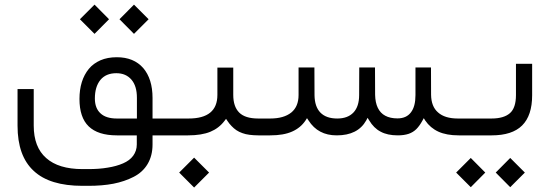

<svg xmlns="http://www.w3.org/2000/svg" viewBox="-20 -588 2389 834"><path d="M499 -504.4 562 -440.9 625.5 -504.4 562 -567.9ZM327.1 -504.4 390.6 -440.9 453.6 -504.4 390.6 -567.9ZM718.3 0C722.7 0 725.6 -2.9 728 -9.3C730.5 -15.6 731.4 -23.9 731.4 -34.7V-40C731.4 -50.3 730.5 -58.1 728 -64.5C725.6 -70.3 722.7 -73.2 718.3 -73.2H649.9H642.6V-80.6V-162.6C642.6 -217.8 628.9 -261.2 602.1 -292.5C574.7 -323.7 536.6 -339.4 487.3 -339.4C460.4 -339.4 437 -335 416.5 -326.2C395.5 -316.9 378.9 -304.7 365.7 -288.6C352.5 -272.5 342.3 -253.4 335.4 -231.4C328.6 -209.5 325.2 -185.1 325.2 -158.2C325.2 -105 338.4 -64.9 365.2 -39.1C392.1 -13.2 432.6 0 487.8 0H566.9H574.2V7.3V39.6C574.2 58.1 568.8 74.2 558.6 88.4C548.3 102.5 533.7 113.3 514.6 121.6C495.6 129.9 473.1 136.2 448.2 140.1C423.3 144.5 395 146.5 363.3 146.5H338.4C269 146.5 216.3 130.4 180.7 98.6C144.5 66.9 126.5 20 126.5 -42.5V-201.2H56.2V-42C56.2 45.9 79.6 111.3 126.5 154.3C172.9 197.8 243.7 219.2 338.4 219.2H363.3C403.8 219.2 439.9 216.3 472.7 210C504.9 203.6 534.2 193.8 560.5 180.2C586.4 167 606.9 148.4 621.1 124.5C635.3 100.6 642.6 72.3 642.6 39.6V7.3V0H649.9ZM392.1 -160.2C392.1 -193.8 399.9 -220.7 416 -240.7C432.1 -260.3 455.1 -270 485.4 -270C513.2 -270 534.7 -260.7 550.8 -242.2C566.9 -223.6 574.7 -197.3 574.7 -163.1V-80.6V-73.2H567.4H487.3C456.5 -73.2 432.6 -80.6 416.5 -95.7C400.4 -110.4 392.1 -131.8 392.1 -160.2Z M1111.3 0C1115.7 0 1118.7 -3.4 1121.1 -9.8C1123.5 -16.1 1124.5 -24.4 1124.5 -34.7V-40C1124.5 -50.3 1123.5 -58.1 1121.1 -64.5C1118.7 -70.3 1115.7 -73.2 1111.8 -73.2H1101.6C1063.5 -73.2 1036.1 -82 1019 -99.1C1002 -116.2 993.2 -141.6 993.2 -175.8V-294.4H924.3V-175.8C924.3 -107.4 882.8 -73.2 799.3 -73.2H713.9C711.4 -73.2 709 -71.8 707 -69.3C705.1 -66.4 703.6 -62.5 702.6 -57.6C701.7 -52.7 701.2 -46.9 701.2 -40V-34.7C701.2 -11.7 705.6 0 713.9 0H796.9C836.4 0 868.7 -5.4 893.6 -15.6C918.5 -25.9 939 -41.5 955.6 -63.5L961.9 -71.8L967.8 -63C973.1 -54.7 979.5 -46.9 985.8 -40.5C992.2 -33.7 999 -27.8 1006.8 -22.5C1014.6 -17.1 1023.4 -13.2 1032.7 -9.8C1042 -6.3 1052.2 -3.9 1064 -2.4C1075.2 -1 1087.9 0 1102.1 0ZM758.3 161.6 823.2 226.6 888.2 161.6 823.2 96.7Z M1981.9 0C1990.2 0 1994.6 -11.7 1994.6 -34.7V-40C1994.6 -62 1990.2 -73.2 1981.9 -73.2H1968.8C1931.2 -73.2 1902.3 -82 1882.8 -99.6C1862.8 -116.7 1853 -142.6 1852.5 -176.3L1852.1 -294.9H1784.7V-174.8C1784.7 -142.1 1778.3 -117.2 1765.1 -100.1C1752 -82.5 1732.4 -73.7 1706.5 -73.7C1685.5 -73.7 1667.5 -77.6 1653.3 -85.4C1639.2 -92.8 1628.4 -104.5 1621.1 -119.6C1613.8 -134.8 1609.9 -153.3 1609.4 -175.8L1608.9 -294.9H1540.5L1540 -174.8C1540 -142.1 1531.7 -116.7 1515.6 -99.6C1499 -82 1475.6 -73.2 1444.8 -73.2C1412.6 -73.2 1388.2 -82 1371.6 -99.1C1355 -116.2 1346.7 -141.6 1346.2 -174.3L1345.7 -294.9H1276.9V-175.3C1276.9 -141.6 1266.1 -116.2 1245.1 -99.1C1223.6 -82 1193.4 -73.2 1153.8 -73.2H1107.4C1105 -73.2 1102.5 -71.8 1100.6 -69.3C1098.6 -66.4 1097.2 -62.5 1096.2 -57.6C1095.2 -52.7 1094.7 -46.9 1094.7 -40V-34.7C1094.7 -11.7 1099.1 0 1107.4 0H1153.3C1192.4 0 1224.1 -5.4 1249 -16.6C1273.4 -27.3 1293 -43.5 1307.6 -65.4L1313.5 -74.7L1319.8 -65.4C1334 -43 1351.6 -26.4 1371.6 -16.1C1391.6 -5.4 1415 0 1442.9 0C1503.9 0 1546.4 -21.5 1570.8 -64.9L1576.7 -76.2L1583.5 -65.4C1596.7 -43 1613.3 -26.4 1633.3 -16.1C1652.8 -5.4 1677.7 0 1708 0C1726.6 0 1742.2 -2.4 1755.4 -6.8C1768.1 -11.2 1779.3 -18.1 1788.6 -27.3C1797.9 -36.6 1806.6 -48.8 1814.9 -64L1820.8 -74.7L1827.1 -64.5C1841.8 -43 1860.8 -26.9 1884.3 -16.1C1907.7 -5.4 1937 0 1972.7 0Z M2133.3 161.6 2196.3 225.1 2259.8 161.6 2196.3 98.1ZM1961.4 161.6 2024.9 225.1 2087.9 161.6 2024.9 98.1ZM1977.5 -73.2C1975.1 -73.2 1972.7 -71.8 1970.7 -69.3C1968.8 -66.4 1967.3 -62.5 1966.3 -57.6C1965.3 -52.7 1964.8 -46.9 1964.8 -40V-34.7C1964.8 -11.7 1969.2 0 1977.5 0H2115.7C2174.8 0 2219.2 -14.2 2248 -43C2276.9 -71.8 2291.5 -115.2 2291.5 -174.3V-311H2221.2V-174.8C2221.2 -138.2 2212.4 -111.8 2195.3 -96.7C2177.7 -81.1 2150.9 -73.2 2115.2 -73.2Z"/></svg>

Font: Shabnam FD Light
Style: Regular
Weight: 300
Foundry: DejaVu fonts team - Redesigned by Saber Rastikerdar - Based on Vazir font
Version: Version 5.00;October 20, 2019;FontCreator 12.0.0.2547 64-bit